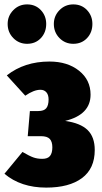

<svg xmlns="http://www.w3.org/2000/svg" viewBox="-28 -834 465 873"><path d="M95.2 -814Q133.3 -814 157.7 -788.1Q182.1 -762.2 182.1 -725.1Q182.1 -686.5 157.7 -660.6Q133.3 -634.8 95.2 -634.8Q58.1 -634.8 32.5 -660.9Q6.8 -687 6.8 -725.1Q6.8 -761.7 32.5 -787.8Q58.1 -814 95.2 -814ZM305.2 -814Q343.3 -814 367.7 -788.1Q392.1 -762.2 392.1 -725.1Q392.1 -686.5 367.7 -660.6Q343.3 -634.8 305.2 -634.8Q268.1 -634.8 242.4 -660.9Q216.8 -687 216.8 -725.1Q216.8 -761.7 242.4 -787.8Q268.1 -814 305.2 -814ZM196.8 -554.2Q278.8 -554.2 331.3 -512.5Q383.8 -470.7 383.8 -403.8Q383.8 -312.5 268.1 -284.2Q337.9 -274.4 370.4 -242.7Q402.8 -210.9 402.8 -151.9Q402.8 -67.4 344.7 -24.2Q286.6 19 182.1 19Q66.9 19 -7.8 -43.9L74.2 -143.1Q106 -124.5 123.8 -118.2Q141.6 -111.8 164.1 -111.8Q189 -111.8 199.5 -125Q210 -138.2 210 -164.1Q210 -189.9 198.2 -202.4Q186.5 -214.8 158.2 -214.8H98.1L107.9 -329.1H146Q171.9 -329.1 182.4 -342Q192.9 -355 192.9 -381.8Q192.9 -402.8 182.9 -414.3Q172.9 -425.8 155.8 -425.8Q126 -425.8 86.9 -398.9L2.9 -491.2Q83 -554.2 196.8 -554.2Z"/></svg>

Font: Fira Sans Compressed Heavy
Style: Regular
Weight: 900
Width: 1
Designer: Carrois Corporate & Edenspiekermann AG
Foundry: Carrois Corporate GbR & Edenspiekermann AG
Version: Version 4.203;PS 004.203;hotconv 1.0.88;makeotf.lib2.5.64775